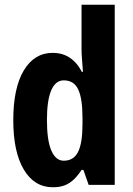

<svg xmlns="http://www.w3.org/2000/svg" viewBox="-20 -780 562 810"><path d="M203 10Q125 10 80.5 -64.5Q36 -139 36 -273Q36 -409 80.5 -483Q125 -557 202 -557Q230 -557 252.5 -548Q275 -539 293.5 -521Q312 -503 325 -477H330Q328 -504 326 -529Q324 -554 324 -574V-760H464V0H354L332 -63H324Q309 -40 292 -23.5Q275 -7 254 1.5Q233 10 203 10ZM249 -102Q291 -102 309.5 -139.5Q328 -177 328 -256V-283Q328 -364 310 -402.5Q292 -441 249 -441Q214 -441 196 -398.5Q178 -356 178 -274Q178 -188 196.5 -145Q215 -102 249 -102Z"/></svg>

Font: Noto Sans Display Condensed
Style: Bold
Weight: 700
Width: 3
Designer: Monotype Design Team
Foundry: Monotype Imaging Inc.
Version: Version 2.003